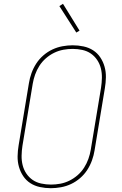

<svg xmlns="http://www.w3.org/2000/svg" viewBox="-20 -981 640 1009"><path d="M247 8Q218 8 190 2Q162 -4 139.5 -18.5Q117 -33 102 -55.5Q87 -78 79.5 -104.5Q72 -131 72.5 -160Q73 -189 78 -218L132 -544Q136 -570 145.5 -596.5Q155 -623 170.5 -647Q186 -671 208 -690Q230 -709 255.5 -721Q281 -733 308.5 -738Q336 -743 362 -743Q391 -743 419 -737Q447 -731 469.5 -716.5Q492 -702 507 -679.5Q522 -657 529.5 -630.5Q537 -604 536.5 -575Q536 -546 531 -517L477 -191Q473 -165 463.5 -138.5Q454 -112 438.5 -88Q423 -64 401 -45Q379 -26 353.5 -14Q328 -2 300.5 3Q273 8 247 8ZM248 -11Q272 -11 296.5 -15.5Q321 -20 344.5 -31.5Q368 -43 388 -60.5Q408 -78 422 -100Q436 -122 444.5 -146Q453 -170 457 -194L511 -520Q515 -546 515.5 -572Q516 -598 510 -622Q504 -646 490.5 -666Q477 -686 457.5 -699.5Q438 -713 413 -718.5Q388 -724 362 -724Q338 -724 313 -719.5Q288 -715 264.5 -703.5Q241 -692 221 -674.5Q201 -657 187 -635Q173 -613 164.5 -589Q156 -565 152 -541L98 -215Q94 -189 93.5 -163Q93 -137 99 -113Q105 -89 118.5 -69Q132 -49 151.5 -35.5Q171 -22 196.5 -16.5Q222 -11 248 -11ZM381 -810 292 -949 311 -961 398 -820Z"/></svg>

Font: Iosevka Etoile Thin
Style: Italic
Weight: 100
Italic angle: -9°
Designer: Belleve Invis
Foundry: Belleve Invis
Version: Version 22.1.2; ttfautohint (v1.8.4)